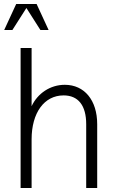

<svg xmlns="http://www.w3.org/2000/svg" viewBox="-20 -940 583 960"><path d="M411 -319V0H466V-319C466 -439 402 -516 304 -516C231 -516 168 -473 138 -409V-700H83V0H138V-243C138 -376 201 -463 298 -463C371 -463 411 -413 411 -319ZM1 -790H42L112 -900L182 -790H223L163 -920H61Z"/></svg>

Font: Uncut Sans Light
Style: Regular
Weight: 300
Designer: Kasper Nordkvist
Foundry: UNCUT.wtf
Version: Version 1.304;Glyphs 3.2 (3246)